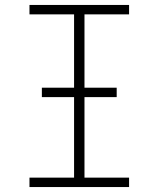

<svg xmlns="http://www.w3.org/2000/svg" viewBox="-20 -755 640 775"><path d="M99 0V-38H279V-697H99V-735H501V-697H321V-38H501V0ZM149 -363V-401H451V-363Z"/></svg>

Font: Iosevka SS04 XLt Ex
Style: Regular
Weight: 200
Width: 7
Monospace: yes
Designer: Belleve Invis
Foundry: Belleve Invis
Version: Version 19.0.0; ttfautohint (v1.8.4)